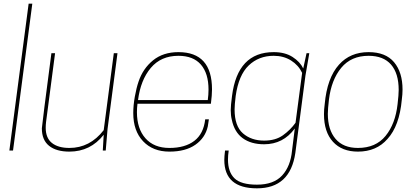

<svg xmlns="http://www.w3.org/2000/svg" viewBox="-20 -820 2276 1046"><path d="M51 0H31L136 -800H156Z M358 6Q287 6 247.5 -25.5Q208 -57 208 -121Q210 -149 260 -530H280L231 -156Q229 -139 229 -124Q229 -68 263 -41Q297 -14 358 -14Q470 -14 545 -111L600 -530H620L566 -118L556 0H540L545 -86Q473 6 358 6Z M903 6Q813 6 759.5 -50.5Q706 -107 706 -204Q706 -246 714.5 -293.5Q723 -341 735 -376Q759 -447 814 -491.5Q869 -536 952 -536Q1135 -536 1135 -333Q1135 -303 1129 -255H729Q726 -231 726 -209Q726 -119 772.5 -66.5Q819 -14 903 -14Q988 -14 1038.5 -52.5Q1089 -91 1098 -170H1118L1112 -131Q1098 -69 1044.5 -31.5Q991 6 903 6ZM1112 -275Q1116 -305 1116 -332Q1116 -420 1074.5 -468Q1033 -516 952 -516Q857 -516 801.5 -450Q746 -384 732 -275Z M1380 206Q1202 206 1202 51Q1202 33 1206 0H1226Q1222 27 1222 49Q1222 117 1257.5 151.5Q1293 186 1380 186Q1471 186 1517 136Q1563 86 1571 0L1586 -120Q1523 -34 1419 -34Q1348 -34 1302.5 -67Q1257 -100 1243 -167Q1237 -191 1237 -220Q1237 -245 1244 -297Q1274 -536 1471 -536Q1533 -536 1574 -509.5Q1615 -483 1632 -447L1650 -530H1665L1644 -408L1589 13Q1561 206 1380 206ZM1419 -54Q1481 -54 1521.5 -83Q1562 -112 1590 -151L1626 -423Q1606 -465 1565.5 -490.5Q1525 -516 1471 -516Q1390 -516 1335 -463.5Q1280 -411 1264 -297Q1258 -248 1258 -224Q1258 -133 1303.5 -93.5Q1349 -54 1419 -54Z M1930 6Q1843 6 1794 -47.5Q1745 -101 1745 -198Q1745 -224 1749 -253Q1762 -396 1827 -468Q1888 -536 1988 -536Q2081 -536 2127 -481Q2173 -426 2173 -332Q2173 -306 2169 -277Q2156 -134 2091 -63Q2031 6 1930 6ZM1930 -14Q2027 -14 2080.5 -79.5Q2134 -145 2146 -253Q2152 -304 2152 -330Q2152 -420 2110.5 -468Q2069 -516 1988 -516Q1893 -516 1839 -450.5Q1785 -385 1772 -277Q1766 -226 1766 -200Q1766 -113 1808 -63.5Q1850 -14 1930 -14Z"/></svg>

Font: Tanohe Sans Thin
Style: Italic
Weight: 100
Designer: Village Type and Design LLC & Cristiano Sobral
Foundry: Cooper Hewitt Smithsonian Design Museum
Version: Version 1.00;September 29, 2021;FontCreator 13.0.0.2655 64-b